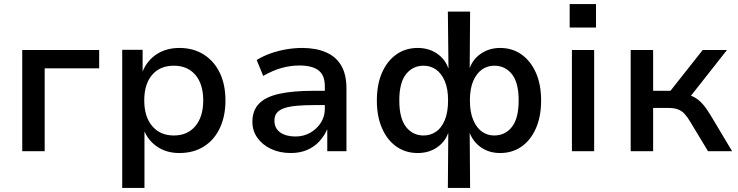

<svg xmlns="http://www.w3.org/2000/svg" viewBox="-20 -741 3618 941"><path d="M89 0V-496H466V-406H199V0Z M579 180V-497H679V-391Q702 -446 749 -476Q796 -506 859 -506Q928 -506 979 -473.5Q1030 -441 1057.5 -383.5Q1085 -326 1085 -248Q1085 -173 1058 -114.5Q1031 -56 980 -23.5Q929 9 859 9Q798 9 753.5 -20Q709 -49 688 -97V180ZM832 -77Q899 -77 937.5 -123Q976 -169 976 -249Q976 -329 937.5 -374Q899 -419 832 -419Q764 -419 725.5 -374Q687 -329 687 -249Q687 -169 726 -123Q765 -77 832 -77Z M1405 9Q1351 9 1308.5 -11Q1266 -31 1241.5 -65.5Q1217 -100 1217 -144Q1217 -199 1249 -232.5Q1281 -266 1347.5 -281Q1414 -296 1518 -296H1588V-226H1523Q1471 -226 1433.5 -222.5Q1396 -219 1372 -210.5Q1348 -202 1336.5 -187.5Q1325 -173 1325 -150Q1325 -112 1353.5 -92Q1382 -72 1428 -72Q1468 -72 1500.5 -90.5Q1533 -109 1552.5 -139.5Q1572 -170 1572 -207V-318Q1572 -373 1540.5 -396.5Q1509 -420 1447 -420Q1404 -420 1360.5 -408Q1317 -396 1270 -369L1238 -447Q1269 -466 1305.5 -479Q1342 -492 1382 -499Q1422 -506 1461 -506Q1528 -506 1577 -485Q1626 -464 1652 -420.5Q1678 -377 1678 -307V0H1584V-106H1583Q1569 -74 1544.5 -47.5Q1520 -21 1485 -6Q1450 9 1405 9Z M2175 180 2177 -90Q2161 -45 2121 -18Q2081 9 2027 9Q1968 9 1923 -22.5Q1878 -54 1852.5 -112Q1827 -170 1827 -248Q1827 -328 1852.5 -385.5Q1878 -443 1923 -474.5Q1968 -506 2027 -506Q2081 -506 2121 -479Q2161 -452 2177 -407H2178L2175 -684H2284L2282 -407Q2298 -452 2338.5 -479Q2379 -506 2431 -506Q2491 -506 2536 -474Q2581 -442 2606.5 -384.5Q2632 -327 2632 -248Q2632 -170 2606.5 -112Q2581 -54 2536 -22.5Q2491 9 2431 9Q2378 9 2338.5 -18Q2299 -45 2282 -90L2284 180ZM2056 -77Q2090 -77 2117 -95.5Q2144 -114 2160 -152.5Q2176 -191 2176 -249Q2176 -307 2159.5 -344.5Q2143 -382 2116.5 -400.5Q2090 -419 2056 -419Q2003 -419 1970 -377.5Q1937 -336 1937 -249Q1937 -161 1970 -119Q2003 -77 2056 -77ZM2402 -77Q2456 -77 2489 -119Q2522 -161 2522 -249Q2522 -336 2489 -377.5Q2456 -419 2402 -419Q2369 -419 2342.5 -400.5Q2316 -382 2299.5 -344.5Q2283 -307 2283 -249Q2283 -191 2299.5 -152.5Q2316 -114 2342.5 -95.5Q2369 -77 2402 -77Z M2772 -606V-721H2901V-606ZM2783 0V-496H2892V0Z M3071 0V-496H3181V-296H3266L3424 -496H3543L3350 -251L3332 -279Q3362 -276 3383 -264.5Q3404 -253 3422.5 -232.5Q3441 -212 3461 -179L3568 0H3450L3363 -144Q3349 -168 3335 -183Q3321 -198 3302.5 -205Q3284 -212 3255 -212H3181V0Z"/></svg>

Font: Nunito Sans 8pt SemiBold
Style: Regular
Weight: 600
Version: Version 3.101;gftools[0.9.27]